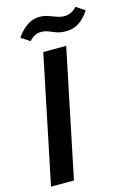

<svg xmlns="http://www.w3.org/2000/svg" viewBox="-136 -992 729 1060"><g transform="rotate(-15 228.0 -462.0)"><path d="M19 0 170 -729H301L150 0ZM323 -807Q291 -807 269 -815Q247 -823 228 -831Q209 -839 187 -839Q166 -839 149.5 -830.5Q133 -822 118 -805L68 -838Q92 -871 114 -889Q136 -907 157 -914.5Q178 -922 199 -922Q225 -922 247.5 -914Q270 -906 292 -898Q314 -890 336 -890Q354 -890 372 -898Q390 -906 406 -924L456 -891Q435 -859 413 -840.5Q391 -822 368.5 -814.5Q346 -807 323 -807Z"/></g></svg>

Font: Mona Sans ExtraLight SemiBold
Style: Italic
Weight: 600
Italic angle: -11.6951°
Version: Version 2.000